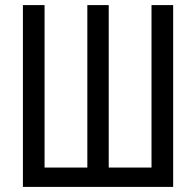

<svg xmlns="http://www.w3.org/2000/svg" viewBox="-20 -734 769 754"><path d="M660 0H70V-714H155V-76H323V-714H407V-76H575V-714H660Z"/></svg>

Font: Noto Sans Display Condensed
Style: Regular
Weight: 400
Width: 3
Designer: Monotype Design Team
Foundry: Monotype Imaging Inc.
Version: Version 1.900